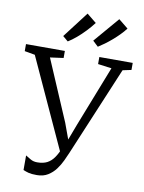

<svg xmlns="http://www.w3.org/2000/svg" viewBox="-114 -1057 854 1141"><g transform="rotate(10 313.0 -486.0)"><path d="M189 12.5Q157 12.5 139 7.8Q121 3 106.5 -3.5V-91.5Q120 -83.5 137.2 -73Q154.5 -62.5 178 -62.5Q214 -62.5 238 -75Q262 -87.5 279.5 -112.8Q297 -138 311.5 -175L310.5 -129L53.5 -689.5L-9 -700.5V-743H225.5V-700.5L145 -689.5L301.5 -323.5L349 -194L324 -195L373 -324.5L516 -689.5L433.5 -700.5V-743H635V-700.5L583 -689.5L357.5 -152Q348.5 -130.5 335.2 -102.2Q322 -74 302.8 -48Q283.5 -22 255.8 -4.8Q228 12.5 189 12.5ZM413.5 -802 381 -832.5 511.5 -985 569 -938.5Q554 -918.5 534.5 -898.8Q515 -879 493.8 -860.8Q472.5 -842.5 452 -827.5Q431.5 -812.5 414.5 -802ZM232 -802 200.5 -828.5 320 -985 377.5 -938.5Q357.5 -912 332.5 -885.8Q307.5 -859.5 281.8 -837.8Q256 -816 233 -802Z"/></g></svg>

Font: Merriweather 20pt Light
Style: Regular
Weight: 300
Version: Version 2.100